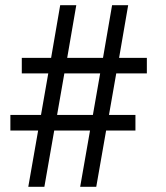

<svg xmlns="http://www.w3.org/2000/svg" viewBox="-20 -720 640 740"><path d="M546 -437H428L400 -277H502V-217H389L351 0H289L327 -217H189L151 0H89L127 -217H20V-277H138L166 -437H64V-497H177L212 -700H274L239 -497H377L412 -700H474L439 -497H546ZM338 -277 366 -437H228L200 -277Z"/></svg>

Font: Cinzel Decorative Black
Style: Regular
Weight: 900
Designer: Natanael Gama
Version: Version 1.002;PS 001.002;hotconv 1.0.56;makeotf.lib2.0.21325